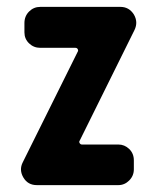

<svg xmlns="http://www.w3.org/2000/svg" viewBox="-20 -538 457 558"><path d="M371 -451 212 -130Q209 -126 211.5 -122Q214 -118 218 -118H324Q342 -118 355.5 -105Q369 -92 369 -72V-46Q369 -27 355.5 -13.5Q342 0 324 0H87Q61 0 48 -22Q35 -44 46 -66L206 -388Q208 -391 206 -395Q204 -399 199 -399H97Q78 -399 64.5 -412Q51 -425 51 -444V-471Q51 -491 64.5 -504.5Q78 -518 97 -518H330Q355 -518 369 -496Q382 -474 371 -451Z"/></svg>

Font: Monomaniac One
Style: Regular
Weight: 400
Version: Version 1.000; ttfautohint (v1.8.3)